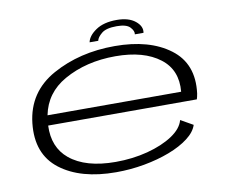

<svg xmlns="http://www.w3.org/2000/svg" viewBox="-78 -813 1112 919"><g transform="rotate(-10 477.5 -353.0)"><path d="M415.5 6Q243 6 143.8 -70.2Q44.5 -146.5 60.5 -294.5Q77 -443.5 209 -516.8Q341 -590 512 -590Q680.5 -590 780.2 -515.2Q880 -440.5 862 -298.5Q859 -280 855.5 -270.5H133Q128.5 -165 198.5 -107Q276 -43 421.5 -43Q504.5 -43 577.8 -62.2Q651 -81.5 700 -114Q749 -146.5 759.5 -187L819.5 -153Q809 -119.5 771 -90.5Q733 -61.5 676.8 -40Q620.5 -18.5 553 -6.2Q485.5 6 415.5 6ZM138.5 -319.5H788Q797.5 -424.5 723 -481.5Q645 -541.5 507 -541.5Q364.5 -541.5 256.5 -480.5Q159.5 -425.5 138.5 -319.5ZM543.5 -711.5Q601.5 -711.5 633.5 -685.5Q665.5 -659.5 659.5 -628.5H617.5Q620.5 -644.5 603.2 -663.2Q586 -682 538.5 -682Q487 -682 464.8 -663.5Q442.5 -645 439.5 -628.5H397.5Q403.5 -659.5 441.8 -685.5Q480 -711.5 543.5 -711.5Z"/></g></svg>

Font: Anybody UltraExpanded Light
Style: Italic
Weight: 300
Width: 9
Italic angle: -10°
Designer: Tyler Finck
Foundry: Etcetera Type Company
Version: Version 1.010; ttfautohint (v1.8.3) -l 8 -r 50 -G 200 -x 14 